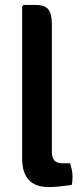

<svg xmlns="http://www.w3.org/2000/svg" viewBox="-20 -756 341 781"><path d="M232 -92H265Q275 -62 275 -39Q275 -16 272 -4Q214 5 178 5Q70 5 70 -112V-729L76 -736H124Q161 -736 176 -718.5Q191 -701 191 -659V-137Q191 -92 232 -92Z"/></svg>

Font: Signika Negative
Style: Semibold
Weight: 600
Designer: Anna Giedrys
Foundry: Anna Giedrys
Version: Version 1.001